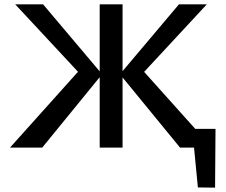

<svg xmlns="http://www.w3.org/2000/svg" viewBox="-20 -678 1040 882"><path d="M889 183 863 -86H970L968 184ZM852 -86H933V0H852ZM807 0 531 -337 802 -658H930L608 -311L616 -377L954 0ZM26 0 364 -377 373 -311 50 -658H178L449 -337L174 0ZM438 0V-658H543V0Z"/></svg>

Font: Ysabeau Infant SemiBold
Style: Regular
Weight: 600
Designer: Christian Thalmann (Catharsis Fonts)
Version: Version 2.002; featfreeze: ss01,ss02,lnum